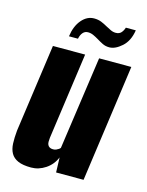

<svg xmlns="http://www.w3.org/2000/svg" viewBox="-102 -711 600 783"><g transform="rotate(15 197.5 -320.0)"><path d="M106 7Q71 7 50.5 -2Q30 -11 20.5 -28Q11 -45 10 -69Q9 -93 12 -124L64 -495H200L149 -130Q148 -121 148 -113.5Q148 -106 150.5 -100.5Q153 -95 158.5 -91.5Q164 -88 173 -88Q181 -88 186.5 -90.5Q192 -93 196.5 -96Q201 -99 203 -102L259 -495H395L326 0H210L208 -63Q195 -31 166.5 -12Q138 7 106 7ZM287 -549Q271 -549 258 -555.5Q245 -562 232 -570Q222 -576 211 -581Q200 -586 188 -586Q175 -586 166.5 -576Q158 -566 155 -550H117Q123 -594 145.5 -620.5Q168 -647 198 -647Q215 -647 228.5 -641.5Q242 -636 254 -629Q265 -623 275.5 -618Q286 -613 297 -613Q312 -613 320 -622Q328 -631 332 -644H374Q367 -598 339.5 -573.5Q312 -549 287 -549Z"/></g></svg>

Font: Alumni Sans Thin ExtraBold
Style: Italic
Weight: 800
Italic angle: -8°
Version: Version 1.016